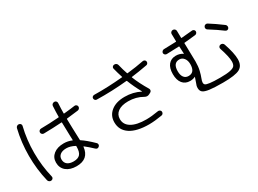

<svg xmlns="http://www.w3.org/2000/svg" viewBox="-37 -1524 3074 2285"><g transform="rotate(-30 1500.0 -381.5)"><path d="M540 -216.8Q485.4 -216.8 455.1 -193.4Q424.8 -169.9 424.8 -129.9Q424.8 -85 455.1 -61Q485.4 -37.1 540 -37.1Q601.6 -37.1 629.4 -68.4Q657.2 -99.6 657.2 -172.9V-177.7Q657.2 -183.6 653.3 -184.6Q591.8 -216.8 540 -216.8ZM543 30.3Q454.1 30.3 401.9 -12.7Q349.6 -55.7 349.6 -129.9Q349.6 -199.2 401.9 -241.2Q454.1 -283.2 543 -283.2Q599.6 -283.2 652.3 -260.7Q656.2 -258.8 656.2 -262.7Q655.3 -287.1 653.8 -332Q652.3 -377 652.3 -397.5Q651.4 -435.5 649.4 -506.8Q649.4 -511.7 644.5 -511.7Q527.3 -503.9 397.5 -502Q383.8 -502 373.5 -512.2Q363.3 -522.5 363.3 -536.1Q363.3 -549.8 373.5 -560.1Q383.8 -570.3 398.4 -570.3Q513.7 -571.3 644.5 -581.1Q648.4 -581.1 649.4 -585.9Q649.4 -649.4 654.3 -732.4Q655.3 -747.1 666 -756.8Q676.8 -766.6 692.4 -766.6H695.3Q709 -766.6 718.3 -755.9Q727.5 -745.1 726.6 -731.4Q721.7 -653.3 721.7 -591.8Q721.7 -587.9 726.6 -587.9Q828.1 -597.7 878.9 -605.5Q892.6 -607.4 903.3 -598.1Q914.1 -588.9 915 -576.2Q916 -562.5 907.2 -550.8Q898.4 -539.1 883.8 -537.1Q807.6 -526.4 727.5 -518.6Q721.7 -518.6 721.7 -512.7Q722.7 -461.9 724.6 -393.6Q728.5 -283.2 730.5 -223.6Q730.5 -218.8 734.4 -215.8Q797.9 -174.8 886.7 -87.9Q896.5 -78.1 896.5 -64.5Q896.5 -50.8 885.7 -41Q861.3 -18.6 836.9 -42Q781.2 -94.7 732.4 -132.8Q728.5 -134.8 727.5 -129.9Q710 30.3 543 30.3ZM195.3 27.3Q180.7 29.3 168.5 21Q156.2 12.7 152.3 -2Q110.4 -175.8 110.4 -359.9Q110.4 -543.9 152.3 -717.8Q156.2 -732.4 168 -740.7Q179.7 -749 195.3 -747.1L198.2 -746.1Q211.9 -744.1 219.7 -731.9Q227.5 -719.7 223.6 -707Q182.6 -539.1 182.6 -359.9Q182.6 -180.7 223.6 -12.7Q227.5 0 219.7 12.2Q211.9 24.4 198.2 26.4Z M1144.5 -537.1Q1131.8 -537.1 1122.6 -546.9Q1113.3 -556.6 1113.3 -571.3Q1113.3 -584 1123 -592.8Q1132.8 -601.6 1147.5 -601.6Q1326.2 -597.7 1538.1 -617.2Q1543 -617.2 1541 -621.1Q1518.6 -689.5 1502 -755.9Q1498 -768.6 1506.3 -780.3Q1514.6 -792 1529.3 -793.9H1531.2Q1545.9 -795.9 1558.6 -787.6Q1571.3 -779.3 1575.2 -763.7Q1592.8 -689.5 1614.3 -628.9Q1615.2 -626 1621.1 -626Q1745.1 -639.6 1848.6 -660.2Q1861.3 -662.1 1872.6 -654.8Q1883.8 -647.5 1885.7 -633.8Q1887.7 -620.1 1879.9 -608.9Q1872.1 -597.7 1859.4 -595.7Q1738.3 -573.2 1642.6 -561.5Q1637.7 -561.5 1639.6 -555.7Q1679.7 -453.1 1750 -336.9Q1756.8 -325.2 1753.4 -311.5Q1750 -297.9 1737.3 -291L1714.8 -279.3Q1683.6 -263.7 1652.3 -282.2Q1564.5 -333 1457 -333Q1366.2 -333 1316.4 -296.9Q1266.6 -260.7 1266.6 -197.3Q1266.6 -121.1 1337.4 -79.1Q1408.2 -37.1 1540 -37.1Q1610.4 -37.1 1706.1 -53.7Q1719.7 -55.7 1731.4 -47.9Q1743.2 -40 1745.1 -27.3Q1747.1 -13.7 1739.3 -1.5Q1731.4 10.7 1716.8 12.7Q1622.1 29.3 1540 30.3Q1371.1 30.3 1280.8 -29.3Q1190.4 -88.9 1190.4 -197.3Q1190.4 -289.1 1259.8 -344.7Q1329.1 -400.4 1447.3 -400.4Q1562.5 -400.4 1658.2 -350.6H1660.2V-352.5Q1603.5 -454.1 1567.4 -548.8Q1566.4 -552.7 1559.6 -552.7Q1352.5 -532.2 1144.5 -537.1Z M2233.4 -460Q2147.5 -460 2147.5 -346.7Q2147.5 -293 2169.9 -263.2Q2192.4 -233.4 2233.4 -233.4Q2320.3 -233.4 2320.3 -346.7Q2320.3 -396.5 2295.9 -428.2Q2271.5 -460 2233.4 -460ZM2219.7 -172.9Q2154.3 -172.9 2117.2 -218.3Q2080.1 -263.7 2080.1 -346.7Q2080.1 -429.7 2117.2 -474.6Q2154.3 -519.5 2219.7 -519.5Q2272.5 -519.5 2314.5 -491.2H2315.4L2316.4 -492.2Q2315.4 -528.3 2311.5 -591.8Q2311.5 -595.7 2305.7 -595.7Q2220.7 -591.8 2136.7 -589.8Q2123 -589.8 2112.8 -599.6Q2102.5 -609.4 2102.5 -623Q2102.5 -635.7 2113.3 -646.5Q2124 -657.2 2136.7 -657.2Q2249 -659.2 2303.7 -662.1Q2308.6 -662.1 2308.6 -668Q2306.6 -738.3 2306.6 -768.6Q2306.6 -782.2 2317.4 -792.5Q2328.1 -802.7 2341.8 -802.7H2344.7Q2358.4 -802.7 2369.1 -792.5Q2379.9 -782.2 2379.9 -767.6Q2379.9 -738.3 2381.8 -672.9Q2381.8 -668 2386.7 -668Q2486.3 -675.8 2536.1 -681.6Q2549.8 -683.6 2560.5 -674.8Q2571.3 -666 2572.3 -653.3Q2573.2 -639.6 2564 -628.4Q2554.7 -617.2 2541 -616.2Q2466.8 -607.4 2388.7 -600.6Q2383.8 -600.6 2383.8 -595.7Q2383.8 -590.8 2384.3 -580.6Q2384.8 -570.3 2384.8 -565.4Q2389.6 -360.4 2389.6 -342.8Q2389.6 -275.4 2377 -222.2Q2364.3 -168.9 2350.6 -135.3Q2336.9 -101.6 2336.9 -81.5Q2336.9 -61.5 2349.6 -51.3Q2362.3 -41 2409.7 -34.7Q2457 -28.3 2549.8 -28.3Q2640.6 -28.3 2687.5 -38.6Q2734.4 -48.8 2749.5 -68.8Q2764.6 -88.9 2764.6 -127.9Q2764.6 -192.4 2720.7 -324.2Q2715.8 -337.9 2722.2 -350.6Q2728.5 -363.3 2743.2 -367.2H2745.1Q2759.8 -371.1 2772.9 -363.8Q2786.1 -356.4 2791 -341.8Q2839.8 -198.2 2839.8 -115.2Q2839.8 -26.4 2778.8 6.8Q2717.8 40 2549.8 40Q2426.8 40 2363.8 31.2Q2300.8 22.5 2276.9 2.9Q2252.9 -16.6 2252.9 -55.7Q2252.9 -73.2 2256.8 -87.4Q2260.7 -101.6 2272.5 -131.8Q2284.2 -162.1 2292 -188.5V-189.5L2291 -188.5H2290Q2259.8 -172.9 2219.7 -172.9ZM2917 -539.1Q2927.7 -530.3 2930.2 -516.1Q2932.6 -502 2924.8 -489.7Q2917 -477.5 2902.8 -476.1Q2888.7 -474.6 2877.9 -483.4Q2808.6 -536.1 2702.1 -602.5Q2690.4 -609.4 2687 -623.5Q2683.6 -637.7 2692.4 -650.4Q2699.2 -662.1 2713.4 -665.5Q2727.5 -668.9 2740.2 -661.1Q2823.2 -609.4 2917 -539.1Z"/></g></svg>

Font: Rounded-L Mgen+ 2m regular
Style: Regular
Weight: 400
Designer: [Source Han Sans]
Ryoko NISHIZUKA  (kana & ideographs); Paul D. Hunt (Latin, Greek & Cyrillic); Wenlong ZHANG  (bopomofo
Version: Version 1.059.20150602